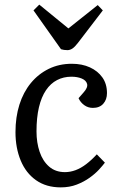

<svg xmlns="http://www.w3.org/2000/svg" viewBox="-20 -797 526 831"><path d="M291 -521Q335 -521 369 -505.5Q403 -490 423 -462Q443 -434 443 -394Q443 -366 427 -348Q411 -330 382 -330Q361 -330 344.5 -342Q328 -354 320 -372L341 -396Q361 -418 357 -433.5Q353 -449 334 -457Q315 -465 289 -465Q255 -465 227 -450.5Q199 -436 179 -406.5Q159 -377 148.5 -332.5Q138 -288 138 -228Q138 -180 151.5 -140Q165 -100 192.5 -76Q220 -52 261 -52Q284 -52 307 -60.5Q330 -69 353 -86.5Q376 -104 399 -129L434 -93Q425 -81 408.5 -63Q392 -45 367.5 -27.5Q343 -10 312 2Q281 14 243 14Q180 14 136 -17Q92 -48 69.5 -102.5Q47 -157 47 -225Q47 -290 64 -344Q81 -398 113.5 -437.5Q146 -477 191 -499Q236 -521 291 -521ZM125 -752 150 -777 276 -674 403 -775 425 -752 317 -611Q304 -594 293.5 -587Q283 -580 272 -580Q263 -580 257 -581Q251 -582 244 -584Z"/></svg>

Font: Literata
Style: Italic
Weight: 400
Italic angle: -2°
Designer: Latin by Veronika Burian and Jose Scaglione. Greek by Irene Vlachou. Cyrillic by Vera Evstafieva
Foundry: TypeTogether
Version: Version 3.103;gftools[0.9.29]